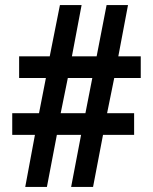

<svg xmlns="http://www.w3.org/2000/svg" viewBox="-20 -799 601 753"><path d="M79 -66H164L203 -270H298L259 -66H345L384 -270H506V-355H400L428 -493H532V-578H444L482 -779H398L359 -578H262L300 -779H215L175 -578H55V-493H160L133 -355H28V-270H117ZM218 -355 246 -493H342L315 -355Z"/></svg>

Font: Noto Sans Malayalam UI Condensed SemiBold
Style: Regular
Weight: 600
Width: 3
Designer: Jelle Bosma - Monotype Design Team
Foundry: Monotype Imaging Inc.
Version: Version 2.104